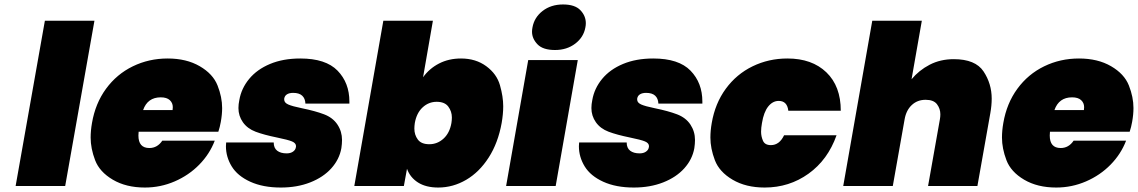

<svg xmlns="http://www.w3.org/2000/svg" viewBox="-20 -833 5097 860"><path d="M403 -740 272 0H50L181 -740Z M969 -287Q965 -264 958 -243H601Q600 -234 600 -226Q600 -170 649 -170Q685 -170 707 -203H942Q919 -143 872.5 -95.5Q826 -48 762.5 -20.5Q699 7 629 7Q545 7 485.5 -28Q426 -63 406 -115.5Q386 -168 386 -217Q386 -248 392 -282Q407 -370 455 -435.5Q503 -501 575 -536Q647 -571 731 -571Q815 -571 874.5 -536.5Q934 -502 954.5 -450Q975 -398 975 -349Q975 -320 969 -287ZM753 -340Q754 -347 754 -353Q754 -372 740.5 -384.5Q727 -397 700 -397Q641 -397 621 -340Z M1238 7Q1158 7 1101 -19Q1044 -45 1018 -87.5Q992 -130 992 -178Q992 -186 993 -195H1206Q1206 -170 1221.5 -158Q1237 -146 1264 -146Q1281 -146 1292 -153.5Q1303 -161 1305 -172Q1306 -175 1306 -178Q1306 -192 1288 -199.5Q1270 -207 1221 -217Q1162 -229 1125 -243Q1088 -257 1068 -285.5Q1048 -314 1048 -349Q1048 -366 1052 -385Q1061 -437 1096 -479.5Q1131 -522 1189.5 -546.5Q1248 -571 1325 -571Q1439 -571 1492 -516.5Q1545 -462 1545 -378Q1545 -374 1545 -369H1348Q1347 -392 1333.5 -404.5Q1320 -417 1293 -417Q1276 -417 1265.5 -410.5Q1255 -404 1253 -391Q1253 -389 1253 -387Q1253 -373 1271 -365Q1289 -357 1333 -348Q1392 -336 1431.5 -321Q1471 -306 1491.5 -275Q1512 -244 1512 -206Q1512 -189 1509 -169Q1500 -119 1464 -79Q1428 -39 1369.5 -16Q1311 7 1238 7Z M1875 -487Q1903 -526 1946.5 -548.5Q1990 -571 2045 -571Q2111 -571 2158 -536.5Q2205 -502 2219.5 -451Q2234 -400 2234 -357Q2234 -322 2227 -282Q2211 -193 2169 -127.5Q2127 -62 2068 -27.5Q2009 7 1943 7Q1888 7 1852.5 -15.5Q1817 -38 1803 -77L1789 0H1567L1697 -740H1919ZM2002 -282Q2004 -295 2004 -307Q2004 -334 1988 -355.5Q1972 -377 1936 -377Q1900 -377 1873 -352Q1846 -327 1838 -282Q1836 -268 1836 -257Q1836 -229 1851.5 -208Q1867 -187 1903 -187Q1939 -187 1966.5 -212Q1994 -237 2002 -282Z M2466 -609Q2412 -609 2387.5 -634.5Q2363 -660 2363 -691Q2363 -700 2365 -710Q2373 -755 2410.5 -784Q2448 -813 2502 -813Q2555 -813 2579.5 -787.5Q2604 -762 2604 -729Q2604 -720 2602 -710Q2594 -666 2556.5 -637.5Q2519 -609 2466 -609ZM2568 -564 2469 0H2247L2346 -564Z M2819 7Q2739 7 2682 -19Q2625 -45 2599 -87.5Q2573 -130 2573 -178Q2573 -186 2574 -195H2787Q2787 -170 2802.5 -158Q2818 -146 2845 -146Q2862 -146 2873 -153.5Q2884 -161 2886 -172Q2887 -175 2887 -178Q2887 -192 2869 -199.5Q2851 -207 2802 -217Q2743 -229 2706 -243Q2669 -257 2649 -285.5Q2629 -314 2629 -349Q2629 -366 2633 -385Q2642 -437 2677 -479.5Q2712 -522 2770.5 -546.5Q2829 -571 2906 -571Q3020 -571 3073 -516.5Q3126 -462 3126 -378Q3126 -374 3126 -369H2929Q2928 -392 2914.5 -404.5Q2901 -417 2874 -417Q2857 -417 2846.5 -410.5Q2836 -404 2834 -391Q2834 -389 2834 -387Q2834 -373 2852 -365Q2870 -357 2914 -348Q2973 -336 3012.5 -321Q3052 -306 3072.5 -275Q3093 -244 3093 -206Q3093 -189 3090 -169Q3081 -119 3045 -79Q3009 -39 2950.5 -16Q2892 7 2819 7Z M3168 -282Q3183 -370 3231 -435.5Q3279 -501 3351 -536Q3423 -571 3507 -571Q3617 -571 3681.5 -509Q3746 -447 3746 -337H3511Q3506 -381 3468 -381Q3441 -381 3421 -356Q3401 -331 3393 -282Q3389 -260 3389 -243Q3389 -222 3397.5 -202.5Q3406 -183 3433 -183Q3471 -183 3492 -227H3727Q3688 -117 3601.5 -55Q3515 7 3405 7Q3321 7 3261.5 -28Q3202 -63 3182 -115.5Q3162 -168 3162 -217Q3162 -248 3168 -282Z M4252 -568Q4349 -568 4385.5 -513Q4422 -458 4422 -391Q4422 -361 4416 -327L4358 0H4137L4190 -299Q4192 -310 4192 -321Q4192 -346 4177 -366Q4162 -386 4126 -386Q4089 -386 4064 -362.5Q4039 -339 4032 -299L3979 0H3757L3887 -740H4109L4063 -478Q4096 -518 4144 -543Q4192 -568 4252 -568Z M5051 -287Q5047 -264 5040 -243H4683Q4682 -234 4682 -226Q4682 -170 4731 -170Q4767 -170 4789 -203H5024Q5001 -143 4954.5 -95.5Q4908 -48 4844.5 -20.5Q4781 7 4711 7Q4627 7 4567.5 -28Q4508 -63 4488 -115.5Q4468 -168 4468 -217Q4468 -248 4474 -282Q4489 -370 4537 -435.5Q4585 -501 4657 -536Q4729 -571 4813 -571Q4897 -571 4956.5 -536.5Q5016 -502 5036.5 -450Q5057 -398 5057 -349Q5057 -320 5051 -287ZM4835 -340Q4836 -347 4836 -353Q4836 -372 4822.5 -384.5Q4809 -397 4782 -397Q4723 -397 4703 -340Z"/></svg>

Font: Fz Poppins Black
Style: Italic
Weight: 900
Italic angle: -10°
Designer: Ninad Kale (Devanagari), Jonny Pinhorn (Latin)
Foundry: Indian Type Foundry
Version: Vit hóa bi Vntype.Com & FontZin.Com